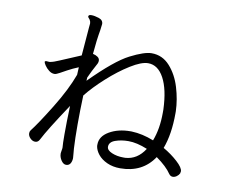

<svg xmlns="http://www.w3.org/2000/svg" viewBox="-84 -853 1168 994"><g transform="rotate(10 500.0 -356.0)"><path d="M806 -137Q848 -113 881.5 -82.5Q915 -52 915 -33Q915 -30 913 -22Q908 -12 898 -5Q888 2 878 2Q866 2 858 -9Q834 -45 779 -84Q719 6 602 6Q563 6 532.5 -8Q502 -22 485 -43.5Q468 -65 465 -87V-95Q465 -138 511.5 -165Q558 -192 622 -192H628Q685 -190 745 -166Q770 -230 770 -316V-333Q766 -438 734.5 -496.5Q703 -555 651 -555Q616 -555 559 -519.5Q502 -484 444 -431.5Q386 -379 349 -332Q346 -254 346 -179Q346 -106 349 -53Q349 -46 351 -30.5Q353 -15 353 -6V1Q349 37 323 37Q309 37 297.5 20Q286 3 286 -16V-18Q286 -23 288 -32Q290 -41 290 -47V-49Q288 -67 288 -118Q288 -185 291 -267Q197 -126 168 -69Q160 -53 145 -53Q131 -53 119 -65Q107 -77 107 -91Q107 -101 112 -107Q145 -149 207 -249.5Q269 -350 299 -432L301 -472Q271 -460 243.5 -445Q216 -430 209 -426Q201 -422 194.5 -419Q188 -416 182 -416Q167 -416 153 -427Q139 -438 130.5 -451Q122 -464 122 -469Q122 -471 123 -472Q127 -474 129 -474L144 -473H149Q163 -476 171 -479Q183 -483 246 -510L305 -535Q307 -558 317 -684L319 -705Q319 -715 314 -723Q312 -727 307.5 -731.5Q303 -736 303 -740L304 -743Q306 -749 319 -749Q335 -749 358 -741.5Q381 -734 381 -713Q381 -709 377 -681Q367 -625 361 -553Q376 -550 386.5 -542.5Q397 -535 397 -523Q397 -512 390 -501Q370 -465 353 -427L352 -410Q475 -534 548.5 -571.5Q622 -609 660 -609Q717 -609 756 -565.5Q795 -522 814 -459Q833 -396 835 -335V-324Q835 -214 806 -137ZM721 -117Q665 -140 621 -140Q583 -140 552 -129Q521 -118 521 -93Q521 -75 548 -63.5Q575 -52 608 -52H619Q682 -56 721 -117Z"/></g></svg>

Font: Iansui
Style: Regular
Weight: 400
Designer: But Ko / Fontworks Inc.
Foundry: zi-hi.com / Fontworks Inc.
Version: Version 1.002